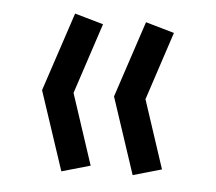

<svg xmlns="http://www.w3.org/2000/svg" viewBox="-37 -447 513 457"><g transform="rotate(5 219.0 -218.5)"><path d="M62.5 -218.8 125 -407.2 193.4 -387.7 137.7 -218.8 193.4 -49.8 125 -30.3ZM234.4 -218.8 294.9 -401.4 363.3 -381.8 309.6 -218.8 363.3 -55.7 294.9 -36.1Z"/></g></svg>

Font: Sudo Var
Style: Regular
Weight: 400
Monospace: yes
Designer: Jens Kutilek
Foundry: Jens Kutilek
Version: Version 0.065;FEAKit 1.0